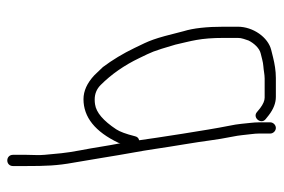

<svg xmlns="http://www.w3.org/2000/svg" viewBox="-142 -442 759 514"><g transform="rotate(90 237.0 -184.5)"><path d="M337 -529V-499C337 -493 337.5 -486.2 338.5 -478.5C341 -459.1 341.3 -447.2 345.5 -427C354.3 -384.1 356.4 -354.5 365.9 -298.7C376.2 -238.1 379.4 -207.6 389 -156C395.8 -119.2 408 -40.6 414.8 -3.1C423.1 42.3 424 72.9 424 123V160C424 168.8 417.5 175 409 175C400.5 175 394 168.8 394 160V123C394 105.8 395.5 91.2 394 75.5C390.9 42.5 389.7 20.1 382 -20C374.3 -59.5 370.1 -92.4 363 -128C363 -126.7 362.7 -125 362 -123C332.3 -60.3 293.3 -29 245 -29C223 -29 201.7 -38.7 181 -58C173 -66.7 165.7 -74.3 159 -81C139.9 -106.5 122.9 -134.6 108 -165.5C86.9 -209.2 84.2 -212.2 63 -297C55 -323 51 -359 51 -405V-442C51 -483.2 79.4 -523.1 113 -531.5L133 -536.5C150 -540.7 169 -544 188 -544H238.9C255.2 -544 271.5 -537.7 288 -525L298 -517C314 -505 294.7 -481 280 -493L269 -502C258.3 -510 249 -514 241 -514H189.5C178.9 -514 167 -511.1 156.5 -510.5C145.7 -509.9 132.3 -505.5 123 -503.5C108.5 -500.4 95.1 -485.2 88 -471L83.5 -457.5C81.8 -452.5 81 -447.3 81 -442V-405C81 -340 89.4 -318.2 99 -275C117.9 -210.9 117.7 -214.5 135 -178.4C154.3 -138.1 178.3 -103.7 207 -75C217.7 -64.3 230.7 -59 246 -59C250.7 -59 255 -59.3 259 -60C280.6 -63.1 302.8 -82 325.7 -116.7C332.1 -126.4 338.2 -142.9 344 -166C345.3 -172.7 349 -176.7 355 -178C349.5 -219 326.4 -369 317.1 -414.2C313.7 -430.7 311.7 -443.2 311 -451.5C309.8 -466.2 307 -484.1 307 -499V-529C307 -536.9 314.1 -544 322 -544C329.9 -544 337 -536.9 337 -529Z"/></g></svg>

Font: MewTooHand
Style: Reversed
Weight: 400
Designer: Mew Too, Robert Jablonski
Version: Version 0.77